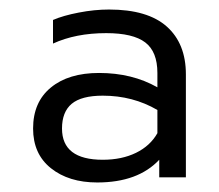

<svg xmlns="http://www.w3.org/2000/svg" viewBox="-20 -734 462 405"><path d="M185.1 -349.1Q125 -349.1 87.4 -379.2Q49.8 -409.2 49.8 -462.9Q49.8 -518.6 87.2 -549.3Q124.5 -580.1 189 -580.1Q258.8 -580.1 312 -549.8V-580.1Q312 -625 286.4 -644.5Q260.7 -664.1 204.1 -664.1Q139.6 -664.1 91.8 -642.1V-691.9Q113.3 -701.2 146.2 -707.5Q179.2 -713.9 210 -713.9Q291.5 -713.9 331.8 -678Q372.1 -642.1 372.1 -577.1V-359.9H315.9V-397Q271 -349.1 185.1 -349.1ZM196.8 -397Q236.8 -397 266.8 -411.6Q296.9 -426.3 312 -453.1V-502Q260.3 -532.2 196.8 -532.2Q151.9 -532.2 131.3 -515.1Q110.8 -498 110.8 -462.9Q110.8 -397 196.8 -397Z"/></svg>

Font: Prompt Light
Style: Regular
Weight: 300
Designer: Katatrad Team
Foundry: CadsonDemak
Version: Version 1.000;PS 001.000;hotconv 1.0.88;makeotf.lib2.5.64775